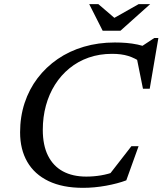

<svg xmlns="http://www.w3.org/2000/svg" viewBox="-20 -891 780 922"><path d="M536.5 -68.5 496 -41 611 -189H645.5L586.5 -25Q545.5 -9.5 489.2 0.8Q433 11 378.5 11Q280.5 11 213 -21.5Q145.5 -54 111 -113.8Q76.5 -173.5 76.5 -255.5Q76.5 -330.5 98.2 -396.5Q120 -462.5 160.5 -515.8Q201 -569 257 -607.5Q313 -646 382.5 -666.5Q452 -687 531.5 -687Q560.5 -687 587.5 -684.8Q614.5 -682.5 640.8 -677Q667 -671.5 692.5 -661.5L649 -661L721 -708.5H740.5L699 -465H666.5L634.5 -623.5L663 -588.5Q628 -612.5 595.2 -622.5Q562.5 -632.5 518 -632.5Q457.5 -632.5 406 -614.5Q354.5 -596.5 313.8 -563.2Q273 -530 244.2 -484.5Q215.5 -439 200.5 -384Q185.5 -329 185.5 -267.5Q185.5 -193.5 210.5 -143.5Q235.5 -93.5 282.2 -68.2Q329 -43 394.5 -43Q429.5 -43 464.5 -48.8Q499.5 -54.5 536.5 -68.5ZM701 -871 558.5 -743.5H473L408.5 -871H452.5L536 -799.5H519L645.5 -871Z"/></svg>

Font: Newsreader 16pt 16pt Medium
Style: Italic
Weight: 500
Italic angle: -17°
Version: Version 1.003